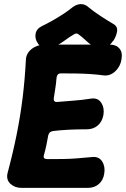

<svg xmlns="http://www.w3.org/2000/svg" viewBox="-20 -899 613 934"><path d="M571 -611Q568 -589 556 -570.5Q544 -552 526 -541Q508 -530 486 -532Q449 -537 416 -539Q383 -541 349.5 -541.5Q316 -542 276 -542Q266 -542 261 -536Q256 -530 255 -520Q253 -493 249 -468.5Q245 -444 242 -423Q240 -411 245 -406.5Q250 -402 258 -403Q300 -407 338 -409.5Q376 -412 421 -419Q456 -425 472.5 -399Q489 -373 483 -339Q477 -307 455.5 -288.5Q434 -270 402 -270Q354 -270 314.5 -268Q275 -266 242 -262Q231 -261 224.5 -256.5Q218 -252 215 -242Q211 -220 206 -195Q201 -170 193 -142Q191 -132 196 -128.5Q201 -125 211 -125Q253 -125 286 -125.5Q319 -126 352.5 -128.5Q386 -131 427 -135Q461 -139 477 -113.5Q493 -88 487 -54Q482 -22 460.5 -3.5Q439 15 407 15H85Q52 15 30.5 -5Q9 -25 17 -58Q43 -155 61 -244.5Q79 -334 90 -423Q101 -512 106 -609Q107 -631 120.5 -647.5Q134 -664 154.5 -673Q175 -682 197 -682H514Q545 -682 561 -663Q577 -644 571 -611ZM532 -782Q553 -770 549.5 -746.5Q546 -723 531 -700L529 -699Q517 -680 499 -671.5Q481 -663 463 -664Q445 -665 433 -674Q411 -689 396 -703.5Q381 -718 362 -732Q352 -740 340 -732Q316 -718 297 -703.5Q278 -689 250 -674Q229 -661 204.5 -664.5Q180 -668 166 -685L165 -687Q149 -709 153 -734Q157 -759 184 -772Q207 -783 234.5 -798.5Q262 -814 288 -831Q314 -848 332 -863Q353 -879 373.5 -879Q394 -879 409 -865Q437 -842 470 -820.5Q503 -799 532 -782Z"/></svg>

Font: Winky Sans
Style: Bold Italic
Weight: 700
Italic angle: -8.97852°
Designer: Simon Atzbach
Foundry: typofactur
Version: Version 1.205